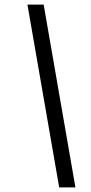

<svg xmlns="http://www.w3.org/2000/svg" viewBox="-20 -770 397 840"><path d="M171 -750 310 50H239L100 -750Z"/></svg>

Font: Haskoy
Style: Italic
Weight: 400
Designer: Ertekin Erdin
Foundry: Ertekin Erdin
Version: Version 2.000; ttfautohint (v1.8.4.7-5d5b)